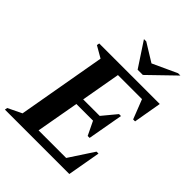

<svg xmlns="http://www.w3.org/2000/svg" viewBox="-254 -989 1117 1117"><g transform="rotate(45 304.5 -431.0)"><path d="M-14 0 -11 -16 74 -57 170 -603 99 -644 102 -660H600L570 -487H554L507 -607H309L266 -364H402L474 -451H490L451 -232H435L394 -317H257L210 -53H437L536 -204H552L516 0ZM368 -710 268 -862H287L399 -793L549 -862H568L411 -710Z"/></g></svg>

Font: Spectral
Style: Bold Italic
Weight: 700
Italic angle: -10°
Designer: Jean-Baptiste Levee
Foundry: Production Type
Version: Version 2.001